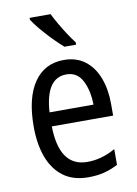

<svg xmlns="http://www.w3.org/2000/svg" viewBox="-87 -889 636 891"><g transform="rotate(-10 231.0 -444.0)"><path d="M238 -612Q297 -612 337.5 -581Q378 -550 398.5 -496Q419 -442 419 -374V-318H130Q133 -127 265 -127Q332 -127 397 -164V-90Q365 -73 331.5 -64.5Q298 -56 257 -56Q186 -56 139.5 -90.5Q93 -125 70 -187Q47 -249 47 -331Q47 -466 97 -539Q147 -612 238 -612ZM238 -544Q141 -544 131 -384H338Q337 -451 313 -497.5Q289 -544 238 -544ZM215 -832Q226 -809 242 -781.5Q258 -754 275 -728Q292 -702 307 -683V-672H252Q232 -689 204.5 -717Q177 -745 153 -773.5Q129 -802 116 -823V-832Z"/></g></svg>

Font: Noto Sans Malayalam UI Condensed
Style: Regular
Weight: 400
Width: 3
Designer: Jelle Bosma - Monotype Design Team
Foundry: Monotype Imaging Inc.
Version: Version 2.104; ttfautohint (v1.8.4.7-5d5b)